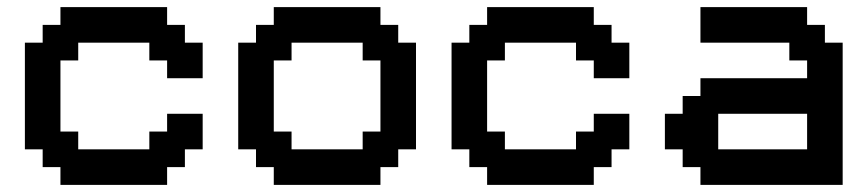

<svg xmlns="http://www.w3.org/2000/svg" viewBox="-20 -520 2440 540"><path d="M450 0V-50H500V-100H550V-200H450V-150H400V-100H200V-150H150V-350H200V-400H400V-350H450V-300H550V-400H500V-450H450V-500H150V-450H100V-400H50V-100H100V-50H150V0Z M1050 0V-50H1100V-100H1150V-400H1100V-450H1050V-500H750V-450H700V-400H650V-100H700V-50H750V0ZM800 -100V-150H750V-350H800V-400H1000V-350H1050V-150H1000V-100Z M1650 0V-50H1700V-100H1750V-200H1650V-150H1600V-100H1400V-150H1350V-350H1400V-400H1600V-350H1650V-300H1750V-400H1700V-450H1650V-500H1350V-450H1300V-400H1250V-100H1300V-50H1350V0Z M1850 -100H1900V-50H1950V0H2350V-400H2300V-450H2250V-500H1950V-400H2200V-350H2250V-300H1950V-250H1900V-200H1850ZM2000 -100V-200H2250V-100Z"/></svg>

Font: Matrix Sans Video
Style: Regular
Weight: 400
Designer: Brad Neil
Version: Version 1.100